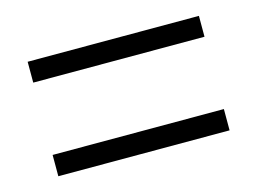

<svg xmlns="http://www.w3.org/2000/svg" viewBox="-50 -561 561 418"><g transform="rotate(-15 230.5 -352.0)"><path d="M37 -434V-481H423V-434ZM37 -223V-271H423V-223Z"/></g></svg>

Font: Noto Sans Khmer UI Condensed Light
Style: Regular
Weight: 300
Width: 3
Designer: Danh Hong and the Monotype Design Team
Foundry: Monotype Imaging Inc.
Version: Version 2.002; ttfautohint (v1.8.4.7-5d5b)